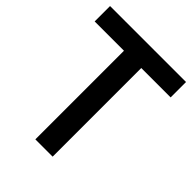

<svg xmlns="http://www.w3.org/2000/svg" viewBox="-210 -853 966 966"><g transform="rotate(45 273.0 -370.0)"><path d="M211.5 0V-630.5H3V-740H543.5V-630.5H334.5V0Z"/></g></svg>

Font: Encode Sans Condensed Condensed SemiBold
Style: Regular
Weight: 600
Width: 3
Designer: Multiple Designers
Foundry: Impallari Type
Version: Version 3.000; ttfautohint (v1.8.3) -l 8 -r 50 -G 200 -x 14 